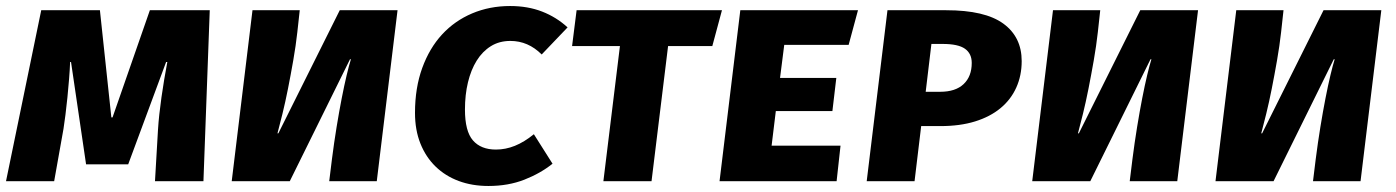

<svg xmlns="http://www.w3.org/2000/svg" viewBox="-25 -602 4639 638"><path d="M208 -396Q207 -370 204.5 -339Q202 -308 199 -278Q196 -248 192.5 -220.5Q189 -193 186 -174L155 0H-5L112 -568H307L345 -212H349L473 -568H672L651 0H490L500 -171Q503 -219 511.5 -278.5Q520 -338 531 -396H527L401 -56H261L211 -396Z M900 -159 1104 -568H1296L1227 0H1069L1078 -73Q1085 -128 1093.5 -180Q1102 -232 1110.5 -275.5Q1119 -319 1127 -352.5Q1135 -386 1141 -405H1138L938 0H745L814 -568H971L963 -495Q958 -450 949.5 -401.5Q941 -353 932 -307.5Q923 -262 913.5 -223.5Q904 -185 897 -159Z M1775 -421Q1730 -466 1671 -466Q1634 -466 1606 -448.5Q1578 -431 1559 -400.5Q1540 -370 1530 -328.5Q1520 -287 1520 -238Q1520 -166 1546.5 -135.5Q1573 -105 1623 -105Q1655 -105 1686 -117.5Q1717 -130 1749 -156L1811 -58Q1771 -26 1717.5 -5Q1664 16 1598 16Q1544 16 1499.5 -0.5Q1455 -17 1422.5 -48.5Q1390 -80 1372 -125Q1354 -170 1354 -227Q1354 -310 1378 -376Q1402 -442 1444 -487.5Q1486 -533 1544 -557.5Q1602 -582 1670 -582Q1729 -582 1776.5 -563.5Q1824 -545 1861 -511Z M2195 -449 2140 0H1980L2035 -449H1876L1891 -568H2374L2342 -449Z M2581 -453 2567 -343H2754L2741 -233H2553L2539 -118H2768L2755 0H2366L2435 -568H2826L2795 -453Z M3099 -297Q3150 -297 3177 -322.5Q3204 -348 3204 -393Q3204 -424 3181.5 -440Q3159 -456 3107 -456H3070L3051 -297ZM3370 -399Q3370 -351 3352 -311Q3334 -271 3299.5 -242.5Q3265 -214 3215 -198.5Q3165 -183 3100 -183H3036L3014 0H2855L2924 -568H3119Q3248 -568 3309 -523.5Q3370 -479 3370 -399Z M3560 -159 3764 -568H3956L3887 0H3729L3738 -73Q3745 -128 3753.5 -180Q3762 -232 3770.5 -275.5Q3779 -319 3787 -352.5Q3795 -386 3801 -405H3798L3598 0H3405L3474 -568H3631L3623 -495Q3618 -450 3609.5 -401.5Q3601 -353 3592 -307.5Q3583 -262 3573.5 -223.5Q3564 -185 3557 -159Z M4169 -159 4373 -568H4565L4496 0H4338L4347 -73Q4354 -128 4362.5 -180Q4371 -232 4379.5 -275.5Q4388 -319 4396 -352.5Q4404 -386 4410 -405H4407L4207 0H4014L4083 -568H4240L4232 -495Q4227 -450 4218.5 -401.5Q4210 -353 4201 -307.5Q4192 -262 4182.5 -223.5Q4173 -185 4166 -159Z"/></svg>

Font: Qjlgwqiwhsfqbnnlvksmvfsycuq
Style: Regular
Weight: 700
Italic angle: -8°
Designer: Carrois Corporate & Edenspiekermann
Foundry: Carrois Corporate GbR & Edenspiekermann AG
Version: Version 2.001